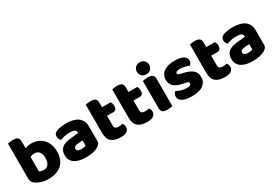

<svg xmlns="http://www.w3.org/2000/svg" viewBox="35 -1603 3583 2512"><g transform="rotate(-30 1827.0 -347.0)"><path d="M54 -651Q64 -654 86 -657.5Q108 -661 131 -661Q153 -661 170.5 -658Q188 -655 200 -646Q212 -637 218 -621.5Q224 -606 224 -581V-483Q249 -493 271.5 -497Q294 -501 321 -501Q369 -501 412 -484Q455 -467 488 -434.5Q521 -402 540 -354Q559 -306 559 -243Q559 -178 539.5 -129.5Q520 -81 485 -49Q450 -17 399.5 -0.5Q349 16 288 16Q222 16 176 0.5Q130 -15 98 -38Q54 -69 54 -118ZM288 -118Q334 -118 359.5 -149.5Q385 -181 385 -243Q385 -306 359 -337Q333 -368 289 -368Q269 -368 254.5 -364Q240 -360 223 -352V-134Q234 -127 249.5 -122.5Q265 -118 288 -118Z M852 -108Q869 -108 889.5 -111.5Q910 -115 920 -121V-201L848 -195Q820 -193 802 -183Q784 -173 784 -153Q784 -133 799.5 -120.5Q815 -108 852 -108ZM844 -501Q898 -501 942.5 -490Q987 -479 1018.5 -456.5Q1050 -434 1067 -399.5Q1084 -365 1084 -318V-94Q1084 -68 1069.5 -51.5Q1055 -35 1035 -23Q970 16 852 16Q799 16 756.5 6Q714 -4 683.5 -24Q653 -44 636.5 -75Q620 -106 620 -147Q620 -216 661 -253Q702 -290 788 -299L919 -313V-320Q919 -349 893.5 -361.5Q868 -374 820 -374Q782 -374 746 -366Q710 -358 681 -346Q668 -355 659 -373.5Q650 -392 650 -412Q650 -438 662.5 -453.5Q675 -469 701 -480Q730 -491 769.5 -496Q809 -501 844 -501Z M1358 -167Q1358 -141 1374.5 -130Q1391 -119 1421 -119Q1436 -119 1452 -121.5Q1468 -124 1480 -128Q1489 -117 1495.5 -103.5Q1502 -90 1502 -71Q1502 -33 1473.5 -9Q1445 15 1373 15Q1285 15 1237.5 -25Q1190 -65 1190 -155V-583Q1201 -586 1221.5 -589.5Q1242 -593 1265 -593Q1309 -593 1333.5 -577.5Q1358 -562 1358 -512V-448H1489Q1495 -437 1500.5 -420.5Q1506 -404 1506 -384Q1506 -349 1490.5 -333.5Q1475 -318 1449 -318H1358Z M1758 -167Q1758 -141 1774.5 -130Q1791 -119 1821 -119Q1836 -119 1852 -121.5Q1868 -124 1880 -128Q1889 -117 1895.5 -103.5Q1902 -90 1902 -71Q1902 -33 1873.5 -9Q1845 15 1773 15Q1685 15 1637.5 -25Q1590 -65 1590 -155V-583Q1601 -586 1621.5 -589.5Q1642 -593 1665 -593Q1709 -593 1733.5 -577.5Q1758 -562 1758 -512V-448H1889Q1895 -437 1900.5 -420.5Q1906 -404 1906 -384Q1906 -349 1890.5 -333.5Q1875 -318 1849 -318H1758Z M1984 -621Q1984 -659 2009.5 -685Q2035 -711 2077 -711Q2119 -711 2144.5 -685Q2170 -659 2170 -621Q2170 -583 2144.5 -557Q2119 -531 2077 -531Q2035 -531 2009.5 -557Q1984 -583 1984 -621ZM2162 -1Q2151 1 2129.5 4.5Q2108 8 2086 8Q2064 8 2046.5 5Q2029 2 2017 -7Q2005 -16 1998.5 -31.5Q1992 -47 1992 -72V-479Q2003 -481 2024.5 -484.5Q2046 -488 2068 -488Q2090 -488 2107.5 -485Q2125 -482 2137 -473Q2149 -464 2155.5 -448.5Q2162 -433 2162 -408Z M2680 -145Q2680 -69 2623 -26Q2566 17 2455 17Q2413 17 2377 11Q2341 5 2315.5 -7.5Q2290 -20 2275.5 -39Q2261 -58 2261 -84Q2261 -108 2271 -124.5Q2281 -141 2295 -152Q2324 -136 2361.5 -123.5Q2399 -111 2448 -111Q2479 -111 2495.5 -120Q2512 -129 2512 -144Q2512 -158 2500 -166Q2488 -174 2460 -179L2430 -185Q2343 -202 2300.5 -238.5Q2258 -275 2258 -343Q2258 -380 2274 -410Q2290 -440 2319 -460Q2348 -480 2388.5 -491Q2429 -502 2478 -502Q2515 -502 2547.5 -496.5Q2580 -491 2604 -480Q2628 -469 2642 -451.5Q2656 -434 2656 -410Q2656 -387 2647.5 -370.5Q2639 -354 2626 -343Q2618 -348 2602 -353.5Q2586 -359 2567 -363.5Q2548 -368 2528.5 -371Q2509 -374 2493 -374Q2460 -374 2442 -366.5Q2424 -359 2424 -343Q2424 -332 2434 -325Q2444 -318 2472 -312L2503 -305Q2599 -283 2639.5 -244.5Q2680 -206 2680 -145Z M2932 -167Q2932 -141 2948.5 -130Q2965 -119 2995 -119Q3010 -119 3026 -121.5Q3042 -124 3054 -128Q3063 -117 3069.5 -103.5Q3076 -90 3076 -71Q3076 -33 3047.5 -9Q3019 15 2947 15Q2859 15 2811.5 -25Q2764 -65 2764 -155V-583Q2775 -586 2795.5 -589.5Q2816 -593 2839 -593Q2883 -593 2907.5 -577.5Q2932 -562 2932 -512V-448H3063Q3069 -437 3074.5 -420.5Q3080 -404 3080 -384Q3080 -349 3064.5 -333.5Q3049 -318 3023 -318H2932Z M3370 -108Q3387 -108 3407.5 -111.5Q3428 -115 3438 -121V-201L3366 -195Q3338 -193 3320 -183Q3302 -173 3302 -153Q3302 -133 3317.5 -120.5Q3333 -108 3370 -108ZM3362 -501Q3416 -501 3460.5 -490Q3505 -479 3536.5 -456.5Q3568 -434 3585 -399.5Q3602 -365 3602 -318V-94Q3602 -68 3587.5 -51.5Q3573 -35 3553 -23Q3488 16 3370 16Q3317 16 3274.5 6Q3232 -4 3201.5 -24Q3171 -44 3154.5 -75Q3138 -106 3138 -147Q3138 -216 3179 -253Q3220 -290 3306 -299L3437 -313V-320Q3437 -349 3411.5 -361.5Q3386 -374 3338 -374Q3300 -374 3264 -366Q3228 -358 3199 -346Q3186 -355 3177 -373.5Q3168 -392 3168 -412Q3168 -438 3180.5 -453.5Q3193 -469 3219 -480Q3248 -491 3287.5 -496Q3327 -501 3362 -501Z"/></g></svg>

Font: Baloo Tamma
Style: Regular
Weight: 400
Designer: Divya Kowshik and Ek Type
Foundry: Ek Type
Version: Version 1.007;PS 1.000;hotconv 1.0.88;makeotf.lib2.5.647800